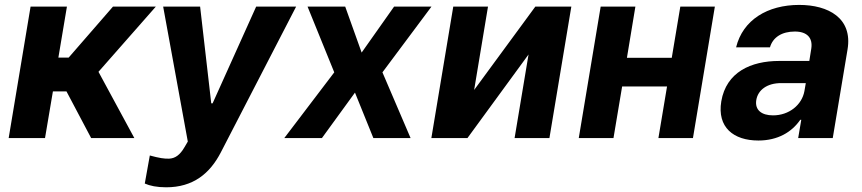

<svg xmlns="http://www.w3.org/2000/svg" viewBox="-20 -573 3579 797"><path d="M16 0H166.9L199.6 -193.5H256L358.3 0H537.6L388.8 -274.9L626.8 -545.5H448.9L264.9 -333.8H222.3L257.8 -545.5H106.9Z M669.7 204.5C781.6 204.5 851.2 147.7 897 58.9L1209.2 -545.5H1043.3L862.6 -144.2H856.9L810.7 -545.5H657.3L759.6 14.6L746.1 37.6C726.9 71 706.7 84.5 681.8 85.6C661.9 86.3 641 83.1 601.9 72.4L581 188.9C601.9 198.2 631 204.5 669.7 204.5Z M1413 -545.5H1256.7L1367.5 -272.7L1160.2 0H1316.4L1453.5 -188.6L1529.8 0H1684.3L1567.5 -272.7L1771 -545.5H1615.8L1481.2 -354.8Z M1948.2 -199.6 2005.7 -545.5H1861.5L1770.6 0H1920.5L2174 -346.9L2116.1 0H2260.7L2351.6 -545.5H2202.1Z M2617.5 -545.5H2473.4L2382.5 0H2526.6L2562.5 -214.1H2748.9L2713.1 0H2856.5L2947.4 -545.5H2804L2768.5 -333.1H2582.4Z M3128.2 10.3C3208.8 10.3 3267 -24.9 3301.8 -75.6H3306.1L3293.3 0H3436.8L3498.2 -367.9C3519.9 -497.9 3418.3 -552.6 3297.6 -552.6C3166.5 -552.6 3063.6 -490.8 3035.5 -376.4H3176.1C3188.2 -418.3 3225.5 -442.1 3279.5 -442.1C3330.6 -442.1 3354.4 -415.5 3347.7 -371.4L3339.5 -320H3214.5C3097.3 -320 2994.7 -273.8 2974.1 -152.3C2956.3 -44.7 3024.5 10.3 3128.2 10.3ZM3119.3 -157.3C3126.1 -199.9 3164.8 -228.3 3223 -228H3324.9L3319.2 -195C3308.9 -137.4 3255.3 -94.1 3188.9 -94.1C3141.7 -94.1 3112.9 -116.1 3119.3 -157.3Z"/></svg>

Font: Margiela Sans
Style: Bold Italic
Weight: 700
Italic angle: -9.39999°
Designer: Stefan Endress, Andreas Faust
Version: Version 1.100;FEAKit 1.0